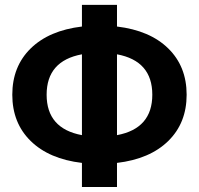

<svg xmlns="http://www.w3.org/2000/svg" viewBox="-20 -750 798 770"><path d="M308.6 -643.6V-730.5H449.2V-643.6Q581.1 -627.9 654.8 -555.7Q728.5 -483.4 728.5 -370.1Q728.5 -256.8 654.8 -184.6Q581.1 -112.3 449.2 -96.7V0H308.6V-96.7Q176.8 -112.3 103 -184.6Q29.3 -256.8 29.3 -370.1Q29.3 -483.4 103 -555.7Q176.8 -627.9 308.6 -643.6ZM308.6 -208V-532.2Q167 -505.9 167 -370.1Q167 -234.4 308.6 -208ZM449.2 -208Q590.8 -234.4 590.8 -370.1Q590.8 -505.9 449.2 -532.2Z"/></svg>

Font: GenEi M Gothic v2 Bold
Style: Regular
Weight: 700
Version: Version 2.0